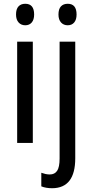

<svg xmlns="http://www.w3.org/2000/svg" viewBox="-20 -758 490 1018"><path d="M114 -738Q161 -738 161 -681Q161 -654 148.5 -639Q136 -624 114 -624Q92 -624 78.5 -639Q65 -654 65 -681Q65 -710 78 -724Q91 -738 114 -738ZM154 -537V0H71V-537ZM290 -681Q290 -710 303 -724Q316 -738 339 -738Q386 -738 386 -681Q386 -654 373.5 -639Q361 -624 339 -624Q317 -624 303.5 -639Q290 -654 290 -681ZM257 240Q223 240 199 230V158Q210 162 221 164.5Q232 167 244 167Q270 167 283 147.5Q296 128 296 83V-537H379V81Q379 239 257 240Z"/></svg>

Font: Noto Sans Thai Looped Condensed
Style: Regular
Weight: 400
Width: 3
Designer: Sasikarn Vongin, Ben Mitchell
Foundry: The Fontpad Ltd
Version: Version 1.001; ttfautohint (v1.8.4.7-5d5b)